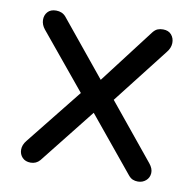

<svg xmlns="http://www.w3.org/2000/svg" viewBox="-66 -614 687 681"><g transform="rotate(10 277.0 -273.5)"><path d="M473 0Q463 0 454.5 -3.5Q446 -7 438 -17L263 -230L229 -263L55 -474Q43 -489 42.5 -506Q42 -523 52.5 -535Q63 -547 83 -547Q105 -547 118 -532L288 -324L314 -301L502 -71Q516 -54 515 -37.5Q514 -21 502 -10.5Q490 0 473 0ZM87 0Q68 0 57 -11.5Q46 -23 46 -40Q46 -57 59 -73L234 -292L284 -222L120 -15Q107 0 87 0ZM329 -258 267 -314 432 -530Q440 -540 448.5 -543.5Q457 -547 468 -547Q488 -547 498.5 -534.5Q509 -522 508.5 -504.5Q508 -487 495 -471Z"/></g></svg>

Font: Comfortaa SemiBold
Style: Regular
Weight: 600
Designer: Johan Aakerlund
Foundry: Johan Aakerlund
Version: Version 3.104; ttfautohint (v1.8.1.43-b0c9)